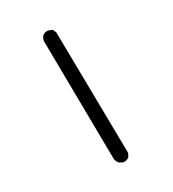

<svg xmlns="http://www.w3.org/2000/svg" viewBox="-185 -872 870 967"><g transform="rotate(-30 250.0 -388.5)"><path d="M250 -6H244L225 -16Q213 -29 211 -45L203 -734Q208 -771 244 -771Q249 -771 270 -762L279 -742L289 -35L279 -16Q268 -6 250 -6Z"/></g></svg>

Font: Xiaolai SC
Style: Regular
Weight: 400
Designer: Nozomi Seto 瀬戸のぞみ
Version: Version 3.11;December 4, 2020;FontCreator 13.0.0.2613 64-bit